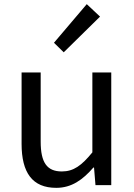

<svg xmlns="http://www.w3.org/2000/svg" viewBox="-20 -892 647 925"><path d="M251 13C325 13 379 -26 430 -85H433L440 0H516V-543H425V-158C373 -94 334 -66 278 -66C206 -66 176 -109 176 -210V-543H84V-199C84 -60 136 13 251 13ZM287 -640 462 -812 398 -872 240 -686Z"/></svg>

Font: Noto Sans CJK HK
Style: Regular
Weight: 400
Designer: Ryoko NISHIZUKA 西塚涼子 (kana, bopomofo & ideographs); Paul D. Hunt (Latin, Greek & Cyrillic); Sandoll Communications 산돌커뮤니
Foundry: Adobe
Version: Version 2.004;hotconv 1.0.118;makeotfexe 2.5.65603